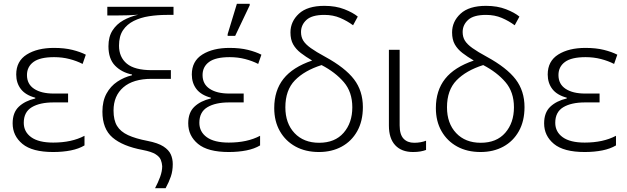

<svg xmlns="http://www.w3.org/2000/svg" viewBox="-20 -796 3324 1018"><path d="M262 10Q151 10 99 -33Q47 -76 47 -142Q47 -199 79.5 -230Q112 -261 167 -274V-278Q115 -292 90.5 -324Q66 -356 66 -401Q66 -472 122 -507Q178 -542 266 -542Q322 -542 364 -531.5Q406 -521 435 -506L418 -457Q387 -473 348.5 -483Q310 -493 267 -493Q192 -493 157.5 -467.5Q123 -442 123 -398Q123 -350 161 -325Q199 -300 264 -300H341V-253H264Q191 -253 148.5 -227.5Q106 -202 106 -145Q106 -97 145.5 -68.5Q185 -40 262 -40Q360 -40 428 -76V-25Q398 -7 355.5 1.5Q313 10 262 10Z M802 202Q818 172 829 142Q840 112 840 85Q839 68 832.5 51.5Q826 35 804.5 21.5Q783 8 736 -1Q630 -21 576.5 -67Q523 -113 523 -204Q523 -260 544.5 -299.5Q566 -339 602 -363Q638 -387 680 -397V-401Q625 -412 590 -448Q555 -484 555 -551Q555 -601 576.5 -634.5Q598 -668 633.5 -688Q669 -708 713 -718Q687 -716 661 -715Q635 -714 599 -714H549V-760H900V-717H865Q816 -717 770.5 -710Q725 -703 689 -685Q653 -667 632 -635.5Q611 -604 611 -554Q611 -493 652.5 -458.5Q694 -424 785 -424H886V-378H784Q686 -378 634 -333Q582 -288 582 -210Q582 -159 600.5 -128.5Q619 -98 659 -79.5Q699 -61 762 -49Q818 -38 846.5 -19.5Q875 -1 885.5 22.5Q896 46 896 74Q896 110 886 139.5Q876 169 858 202Z M1193 10Q1082 10 1030 -33Q978 -76 978 -142Q978 -199 1010.5 -230Q1043 -261 1098 -274V-278Q1046 -292 1021.5 -324Q997 -356 997 -401Q997 -472 1053 -507Q1109 -542 1197 -542Q1253 -542 1295 -531.5Q1337 -521 1366 -506L1349 -457Q1318 -473 1279.5 -483Q1241 -493 1198 -493Q1123 -493 1088.5 -467.5Q1054 -442 1054 -398Q1054 -350 1092 -325Q1130 -300 1195 -300H1272V-253H1195Q1122 -253 1079.5 -227.5Q1037 -202 1037 -145Q1037 -97 1076.5 -68.5Q1116 -40 1193 -40Q1291 -40 1359 -76V-25Q1329 -7 1286.5 1.5Q1244 10 1193 10ZM1187 -606V-615L1236 -776H1304V-768L1227 -606Z M1671 10Q1600 10 1547 -19Q1494 -48 1464 -100.5Q1434 -153 1434 -223Q1434 -316 1483 -378Q1532 -440 1635 -475Q1601 -495 1575 -515Q1549 -535 1534.5 -560.5Q1520 -586 1520 -624Q1520 -682 1565 -723.5Q1610 -765 1700 -765Q1760 -765 1806 -747Q1852 -729 1877 -708L1852 -662Q1821 -685 1783.5 -701Q1746 -717 1700 -717Q1634 -717 1605 -690.5Q1576 -664 1576 -626Q1576 -600 1588 -580.5Q1600 -561 1628 -541Q1656 -521 1704 -495Q1810 -437 1857 -375.5Q1904 -314 1904 -228Q1904 -154 1874 -100.5Q1844 -47 1791.5 -18.5Q1739 10 1671 10ZM1672 -39Q1756 -39 1802 -92Q1848 -145 1848 -227Q1848 -308 1803 -360.5Q1758 -413 1685 -451Q1594 -422 1543.5 -370Q1493 -318 1493 -227Q1493 -142 1541.5 -90.5Q1590 -39 1672 -39Z M2170 10Q2109 10 2075.5 -26Q2042 -62 2042 -130V-532H2099V-131Q2099 -83 2119.5 -61Q2140 -39 2176 -39Q2211 -39 2239 -50V-1Q2226 4 2209 7Q2192 10 2170 10Z M2528 10Q2457 10 2404 -19Q2351 -48 2321 -100.5Q2291 -153 2291 -223Q2291 -316 2340 -378Q2389 -440 2492 -475Q2458 -495 2432 -515Q2406 -535 2391.5 -560.5Q2377 -586 2377 -624Q2377 -682 2422 -723.5Q2467 -765 2557 -765Q2617 -765 2663 -747Q2709 -729 2734 -708L2709 -662Q2678 -685 2640.5 -701Q2603 -717 2557 -717Q2491 -717 2462 -690.5Q2433 -664 2433 -626Q2433 -600 2445 -580.5Q2457 -561 2485 -541Q2513 -521 2561 -495Q2667 -437 2714 -375.5Q2761 -314 2761 -228Q2761 -154 2731 -100.5Q2701 -47 2648.5 -18.5Q2596 10 2528 10ZM2529 -39Q2613 -39 2659 -92Q2705 -145 2705 -227Q2705 -308 2660 -360.5Q2615 -413 2542 -451Q2451 -422 2400.5 -370Q2350 -318 2350 -227Q2350 -142 2398.5 -90.5Q2447 -39 2529 -39Z M3080 10Q2969 10 2917 -33Q2865 -76 2865 -142Q2865 -199 2897.5 -230Q2930 -261 2985 -274V-278Q2933 -292 2908.5 -324Q2884 -356 2884 -401Q2884 -472 2940 -507Q2996 -542 3084 -542Q3140 -542 3182 -531.5Q3224 -521 3253 -506L3236 -457Q3205 -473 3166.5 -483Q3128 -493 3085 -493Q3010 -493 2975.5 -467.5Q2941 -442 2941 -398Q2941 -350 2979 -325Q3017 -300 3082 -300H3159V-253H3082Q3009 -253 2966.5 -227.5Q2924 -202 2924 -145Q2924 -97 2963.5 -68.5Q3003 -40 3080 -40Q3178 -40 3246 -76V-25Q3216 -7 3173.5 1.5Q3131 10 3080 10Z"/></svg>

Font: Noto Sans Light
Style: Regular
Weight: 300
Designer: Monotype Design Team
Foundry: Monotype Imaging Inc.
Version: Version 2.007